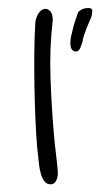

<svg xmlns="http://www.w3.org/2000/svg" viewBox="-55 -819 502 862"><g transform="rotate(-5 196.0 -388.5)"><path d="M141 5Q122 5 112 -10Q102 -25 98 -47Q94 -69 93.5 -91Q93 -113 93 -126Q93 -134 92.5 -144Q92 -154 92 -164Q92 -214 95 -285.5Q98 -357 103.5 -436.5Q109 -516 116.5 -592Q124 -668 133 -727Q141 -756 154.5 -769Q168 -782 181 -782Q193 -782 202.5 -771Q212 -760 212 -740Q212 -736 212 -733Q212 -730 211 -726Q186 -605 179 -473Q172 -341 172 -219Q172 -169 173.5 -130.5Q175 -92 175 -51Q175 -29 165.5 -12Q156 5 141 5ZM304 -579Q295 -579 287 -588Q283 -593 282 -598.5Q281 -604 281 -611Q281 -625 285 -640.5Q289 -656 293 -666Q295 -674 298 -681Q301 -688 302 -693Q304 -698 309.5 -711.5Q315 -725 321 -738Q327 -751 328 -754Q332 -758 334 -759Q336 -760 340 -762Q345 -766 353 -767.5Q361 -769 368 -769Q386 -769 390 -763Q392 -761 392 -753L390 -745Q390 -742 389 -738.5Q388 -735 387 -732Q386 -728 377.5 -713Q369 -698 361 -682L347 -652Q344 -645 341.5 -639Q339 -633 339 -631Q338 -625 333 -612.5Q328 -600 321 -589.5Q314 -579 304 -579Z"/></g></svg>

Font: Fuzzy Bubbles
Style: Regular
Weight: 400
Designer: Robert E. Leuschke
Foundry: Robert E. Leuschke
Version: Version 1.010; ttfautohint (v1.8.3)